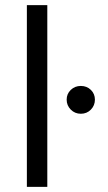

<svg xmlns="http://www.w3.org/2000/svg" viewBox="-20 -726 420 746"><path d="M163.8 0V-706.1H84.4V0ZM239 -338.8Q239 -316.3 255 -300.1Q271 -284 294 -284Q317.4 -284 333.1 -300.1Q348.8 -316.3 348.8 -338.8Q348.8 -361.3 333.1 -376.7Q317.4 -392.1 294 -392.1Q271 -392.1 255 -376.7Q239 -361.3 239 -338.8Z"/></svg>

Font: Estedad VF
Style: Regular
Weight: 100
Designer: Amin Abedi
Version: Version 7.3